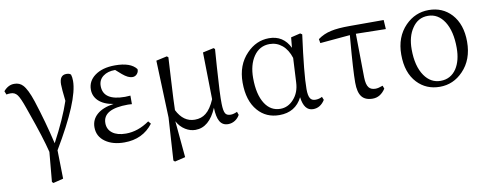

<svg xmlns="http://www.w3.org/2000/svg" viewBox="-62 -831 3416 1342"><g transform="rotate(-10 1646.0 -160.5)"><path d="M226 207 217 198 236 -12Q210 -118 145 -300Q135 -329 130 -343Q105 -415 87.5 -438.5Q70 -462 41 -462Q21 -462 10 -459L0 -484Q34 -524 77 -523Q114 -523 137 -498Q167 -466 196 -378Q246 -224 283 -65Q367 -222 408 -344Q398 -432 398 -462Q398 -528 447 -528Q470 -528 479 -517Q485 -499 485 -472Q485 -333 294 -13L298 189Z M765 14Q682 14 630 -23Q576 -61 576 -126Q576 -181 617.5 -217Q659 -253 736 -264Q667 -275 630 -311Q597 -344 597 -390Q597 -450 648 -488Q702 -528 792 -528Q903 -528 943 -475Q945 -456 932 -441Q919 -426 899 -426Q869 -426 829 -460L788 -496H786Q735 -496 703 -472Q669 -447 669 -403Q669 -299 824 -299Q840 -299 862 -301V-240Q859 -240 855 -241Q839 -242 834 -242Q656 -242 656 -142Q656 -97 690.5 -71Q725 -45 786 -45Q872 -45 953 -102L969 -83Q895 14 765 14Z M1089 207 1079 198 1098 -104 1083 -510 1160 -527 1170 -519Q1167 -457 1161 -359Q1152 -205 1151 -147Q1196 -57 1277 -57Q1324 -57 1356 -83Q1391 -110 1420 -177L1414 -510L1492 -527L1501 -519Q1498 -472 1492 -394Q1478 -195 1480 -133Q1481 -83 1492 -65Q1502 -48 1530 -48Q1550 -48 1576 -60L1584 -37Q1572 -15 1551 -1Q1528 14 1501 14Q1461 14 1442 -19Q1424 -50 1422 -116Q1367 14 1269 14Q1232 14 1198 -7Q1161 -30 1140 -70L1164 189Z M1865 14Q1771 14 1713 -53Q1650 -125 1650 -254Q1650 -379 1726 -457Q1794 -528 1885 -528Q1986 -528 2032 -434L2039 -507L2106 -523L2119 -514Q2082 -239 2082 -132Q2082 -84 2095 -65Q2106 -48 2132 -48Q2157 -48 2179 -60L2188 -37Q2156 14 2104 14Q2040 14 2028 -84Q1979 14 1865 14ZM1879 -28Q1934 -28 1974 -73Q2016 -119 2019 -191L2028 -363Q2009 -423 1970.5 -455Q1932 -487 1882 -487Q1810 -487 1768 -425Q1728 -366 1728 -273Q1728 -155 1771 -89Q1811 -28 1879 -28Z M2527 14Q2474 14 2449.5 -17.5Q2425 -49 2425 -117Q2425 -204 2443 -416Q2445 -440 2446 -451L2233 -432L2228 -461Q2270 -492 2323 -503Q2371 -514 2455 -514H2697L2701 -449L2489 -453L2493 -142Q2494 -91 2511 -70Q2526 -51 2558 -51Q2578 -51 2610 -63L2618 -41Q2582 14 2527 14Z M3004 14Q2907 14 2844 -53Q2776 -125 2776 -254Q2776 -379 2852 -457Q2922 -528 3018 -528Q3116 -528 3179 -460Q3245 -387 3245 -264Q3245 -136 3169 -58Q3100 14 3004 14ZM3016 -26Q3088 -26 3129 -87Q3166 -144 3166 -234Q3166 -352 3122 -421Q3078 -489 3006 -489Q2935 -489 2894 -427Q2854 -369 2854 -278Q2854 -158 2902 -89Q2946 -26 3016 -26Z"/></g></svg>

Font: Cactus Classical Serif
Style: Regular
Weight: 400
Designer: Henry Chan (via Glyphwiki)、田海東、宇文滿月
Foundry: Moonlit Owen
Version: Version 1.000